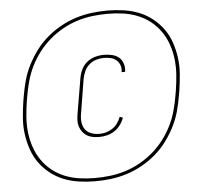

<svg xmlns="http://www.w3.org/2000/svg" viewBox="-60 -870 1121 1061"><g transform="rotate(-5 500.0 -340.0)"><path d="M426 127Q381 127 336 120.5Q291 114 251 98Q211 82 177.5 55.5Q144 29 119 -5.5Q94 -40 80 -81.5Q66 -123 60 -166.5Q54 -210 57.5 -256Q61 -302 68 -348L73 -377Q80 -420 92 -463Q104 -506 125 -547Q146 -588 174 -625.5Q202 -663 238 -693.5Q274 -724 315 -746.5Q356 -769 399 -782.5Q442 -796 486 -801.5Q530 -807 574 -807Q619 -807 664 -800.5Q709 -794 749 -778Q789 -762 822.5 -735.5Q856 -709 881 -674.5Q906 -640 920 -598.5Q934 -557 940 -513.5Q946 -470 942.5 -424Q939 -378 932 -332L927 -303Q920 -260 908 -217Q896 -174 875 -133Q854 -92 826 -54.5Q798 -17 762 13.5Q726 44 685 66.5Q644 89 601 102.5Q558 116 514 121.5Q470 127 426 127ZM426 109Q468 109 510 104Q552 99 594 86Q636 73 675.5 51Q715 29 749.5 -0.5Q784 -30 811.5 -66Q839 -102 858.5 -141.5Q878 -181 889.5 -222.5Q901 -264 908 -306L913 -335Q920 -379 923 -422.5Q926 -466 921 -508Q916 -550 902.5 -589Q889 -628 866 -661.5Q843 -695 811 -720.5Q779 -746 740.5 -761.5Q702 -777 659.5 -783Q617 -789 574 -789Q532 -789 490 -784Q448 -779 406 -766Q364 -753 324.5 -731Q285 -709 250.5 -679.5Q216 -650 188.5 -614Q161 -578 141.5 -538.5Q122 -499 110.5 -457.5Q99 -416 92 -374L87 -345Q80 -301 77 -257.5Q74 -214 79 -172Q84 -130 97.5 -91Q111 -52 134 -18.5Q157 15 189 40.5Q221 66 259.5 81.5Q298 97 340.5 103Q383 109 426 109ZM470 -115Q452 -115 434.5 -118Q417 -121 402.5 -129.5Q388 -138 377.5 -151.5Q367 -165 361.5 -181Q356 -197 356.5 -215Q357 -233 360 -251L393 -446Q397 -471 408 -494.5Q419 -518 439 -534.5Q459 -551 484 -558Q509 -565 533 -565Q556 -565 578 -560Q600 -555 616 -542Q632 -529 639 -507.5Q646 -486 643 -464L642 -461H623V-463Q627 -482 620.5 -499.5Q614 -517 600.5 -528.5Q587 -540 568.5 -544Q550 -548 531 -548Q510 -548 489 -541.5Q468 -535 450.5 -520Q433 -505 424 -484.5Q415 -464 411 -444L379 -248Q375 -225 378 -202.5Q381 -180 393.5 -163.5Q406 -147 427 -139.5Q448 -132 471 -132Q490 -132 508.5 -137Q527 -142 543.5 -153Q560 -164 572 -180.5Q584 -197 591 -216L608 -210Q601 -189 587 -170Q573 -151 554 -138.5Q535 -126 513 -120.5Q491 -115 470 -115Z"/></g></svg>

Font: Iosevka Aile Thin
Style: Italic
Weight: 100
Italic angle: -9°
Designer: Belleve Invis
Foundry: Belleve Invis
Version: Version 31.1.0; ttfautohint (v1.8.4)